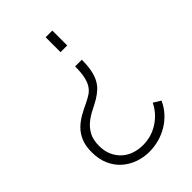

<svg xmlns="http://www.w3.org/2000/svg" viewBox="-214 -594 894 894"><g transform="rotate(-45 233.0 -146.5)"><path d="M306 -313Q306 -274 300.5 -246Q295 -218 284 -197.5Q273 -177 257 -162.5Q241 -148 221 -136Q200 -124 175 -111.5Q150 -99 128.5 -81.5Q107 -64 93 -38Q79 -12 79 27Q79 63 91.5 90Q104 117 124.5 135Q145 153 171.5 161.5Q198 170 226 170Q283 170 329 140Q375 110 398 62L434 84Q420 115 398 139Q376 163 348.5 179.5Q321 196 289.5 204.5Q258 213 226 213Q189 213 154.5 201Q120 189 93 165.5Q66 142 50 106.5Q34 71 34 24Q34 -18 46.5 -47Q59 -76 79.5 -96Q100 -116 126 -130.5Q152 -145 178 -157Q199 -167 214.5 -177.5Q230 -188 240.5 -205Q251 -222 256.5 -248Q262 -274 262 -313ZM305 -506V-408H261V-506Z"/></g></svg>

Font: Oxford Sans
Style: Regular
Weight: 300
Designer: Matt McInerney, Pablo Impallari, Rodrigo Fuenzalida
Foundry: Matt McInerney, Pablo Impallari, Rodrigo Fuenzalida
Version: Version 3.000g; ttfautohint (v1.5) -l 8 -r 28 -G 28 -x 14 -D